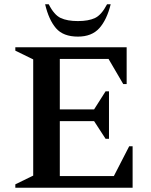

<svg xmlns="http://www.w3.org/2000/svg" viewBox="-20 -882 709 902"><path d="M52 0V-16L136 -57V-603L52 -644V-660H575V-487H559L490 -605H261V-368H422L476 -453H492V-230H476L422 -313H261V-55H515L587 -195H603V0ZM346 -710Q277 -710 243 -749.5Q209 -789 192 -862H209Q234 -812 265 -797.5Q296 -783 346 -783Q396 -783 426.5 -797.5Q457 -812 483 -862H500Q482 -789 446.5 -749.5Q411 -710 346 -710Z"/></svg>

Font: Spectral SemiBold
Style: Regular
Weight: 600
Designer: Jean-Baptiste Levee
Foundry: Production Type
Version: Version 2.001